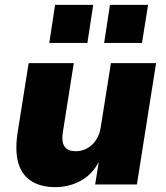

<svg xmlns="http://www.w3.org/2000/svg" viewBox="-20 -760 685 791"><path d="M207 11Q151 11 111.5 -12.5Q72 -36 56.5 -85Q41 -134 52 -210L98 -500H284L239 -216Q235 -190 239 -172.5Q243 -155 256.5 -146Q270 -137 293 -137Q318 -137 340 -149.5Q362 -162 376.5 -184.5Q391 -207 395 -236L437 -500H623L544 0H372L387 -93Q360 -41 312 -15Q264 11 207 11ZM409 -583 433 -740H590L565 -583ZM183 -583 207 -740H364L340 -583Z"/></svg>

Font: Nunito Sans 9pt Black
Style: Italic
Weight: 900
Italic angle: -9°
Version: Version 3.101;gftools[0.9.27]